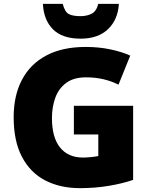

<svg xmlns="http://www.w3.org/2000/svg" viewBox="-20 -1061 780 998"><path d="M364 -511H672V-126Q617 -107 545.5 -95Q474 -83 396 -83Q293 -83 215.5 -123Q138 -163 94.5 -245Q51 -327 51 -452Q51 -564 94 -646Q137 -728 220.5 -772.5Q304 -817 426 -817Q493 -817 553 -804.5Q613 -792 657 -772L596 -621Q558 -640 516 -649.5Q474 -659 427 -659Q363 -659 324 -630Q285 -601 267.5 -553Q250 -505 250 -447Q250 -347 292 -294.5Q334 -242 412 -242Q429 -242 453.5 -244.5Q478 -247 491 -250V-362H364ZM598 -1041Q593 -959 541.5 -909.5Q490 -860 399 -860Q304 -860 255.5 -908.5Q207 -957 203 -1041H306Q317 -999 337.5 -988Q358 -977 399 -977Q431 -977 456 -989.5Q481 -1002 491 -1041Z"/></svg>

Font: Noto Sans Kannada UI Black
Style: Regular
Weight: 900
Designer: Jelle Bosma - Monotype Design Team
Foundry: Monotype Imaging Inc.
Version: Version 2.005; ttfautohint (v1.8.4.7-5d5b)